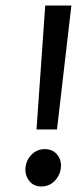

<svg xmlns="http://www.w3.org/2000/svg" viewBox="-20 -665 297 694"><path d="M112 -197 143.5 -645H238L186 -197ZM129.5 9Q101.5 9 85.8 -11Q70 -31 72 -58Q74.5 -86 94 -106Q113.5 -126 142 -126Q170.5 -126 186.8 -106Q203 -86 200 -58Q197 -31 177.5 -11Q158 9 129.5 9Z"/></svg>

Font: Karla Medium
Style: Italic
Weight: 500
Italic angle: -8°
Designer: Jonathan Pinhorn
Version: Version 2.001